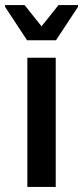

<svg xmlns="http://www.w3.org/2000/svg" viewBox="-43 -738 328 758"><path d="M65 0V-510H177V0ZM64 -579 -23 -711V-718H54L121 -634L188 -718H265V-711L178 -579Z"/></svg>

Font: Saira Semi Condensed Medium
Style: Regular
Weight: 500
Width: 4
Designer: Hector Gatti with collaboration of the Omnibus-Type team
Foundry: Omnibus-Type
Version: Version 1.001; ttfautohint (v1.8)